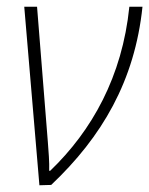

<svg xmlns="http://www.w3.org/2000/svg" viewBox="-20 -549 443 570"><path d="M97 1 132 0C283 -143 380 -309 403 -529H364C343 -322 253 -161 129 -42H126C127 -66 124 -103 122 -128L90 -529H52Z"/></svg>

Font: Noto Sans SemiCondensed ExtraLight
Style: Italic
Weight: 200
Width: 4
Italic angle: -12°
Designer: Monotype Design Team
Foundry: Monotype Imaging Inc.
Version: Version 2.013